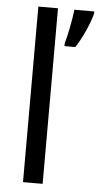

<svg xmlns="http://www.w3.org/2000/svg" viewBox="-54 -794 428 828"><g transform="rotate(5 160.0 -380.0)"><path d="M163 0V-760H78V0ZM320 -751V-760H234C230 -721 215 -644 205 -612V-600H252C279 -640 311 -712 320 -751Z"/></g></svg>

Font: Noto Sans Lao Looped SemiCondensed
Style: Regular
Weight: 400
Width: 4
Designer: Mark Frömberg, Ben Mitchell
Foundry: The Fontpad Ltd
Version: Version 1.003